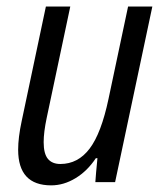

<svg xmlns="http://www.w3.org/2000/svg" viewBox="-20 -554 492 584"><path d="M135.7 9.8Q35.2 9.8 35.2 -98.6Q35.2 -135.7 45.9 -185.5L119.6 -534.2H193.8L122.1 -195.8Q112.8 -151.9 112.8 -121.6Q112.8 -86.4 125.7 -70.8Q138.7 -55.2 163.6 -55.2Q217.3 -55.2 252.7 -102.1Q288.1 -148.9 310.1 -253.4L369.6 -534.2H443.4L330.1 0H270Q271.5 -23.4 276.4 -72.8H271.5Q245.6 -33.7 209.7 -12Q173.8 9.8 135.7 9.8Z"/></svg>

Font: Open Sans Hebrew Condensed
Style: Italic
Weight: 400
Width: 3
Italic angle: -12°
Foundry: Ascender Corporation, Yanek Iontef
Version: Version 2.001;PS 002.001;hotconv 1.0.70;makeotf.lib2.5.58329